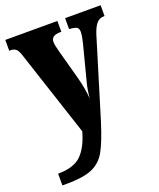

<svg xmlns="http://www.w3.org/2000/svg" viewBox="-144 -623 776 935"><g transform="rotate(-20 244.0 -155.5)"><path d="M16 164Q98 164 137 125.5Q176 87 197 10L51 -434Q42 -463 31.5 -471.5Q21 -480 2 -480H-3V-536H267V-480H263Q237 -480 225.5 -471.5Q214 -463 214 -447Q214 -430 223 -398L266 -240Q282 -180 286 -127Q290 -173 299 -206L347 -392Q350 -404 353 -420Q356 -436 356 -447Q356 -465 346.5 -471Q337 -477 311 -479L307 -480V-536H491V-480H488Q465 -480 450 -463.5Q435 -447 423 -410L299 -4Q268 95 242 140.5Q216 186 170 205.5Q124 225 35 225H16Z"/></g></svg>

Font: Noto Serif CondBlack
Style: Regular
Weight: 900
Width: 3
Designer: Monotype Design Team
Foundry: Monotype Imaging Inc.
Version: Version 1.001